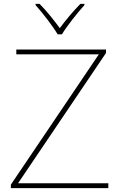

<svg xmlns="http://www.w3.org/2000/svg" viewBox="-20 -969 618 989"><path d="M277 -792H299C323 -833 378 -902 415 -943V-949H394C357 -912 316 -862 288 -824C260 -862 221 -912 184 -949H163V-943C200 -902 253 -833 277 -792ZM538 0V-25H73L526 -696V-714H64V-689H489L36 -18V0Z"/></svg>

Font: Noto Sans Malayalam Thin
Style: Regular
Weight: 100
Designer: Jelle Bosma - Monotype Design Team
Foundry: Monotype Imaging Inc.
Version: Version 2.104